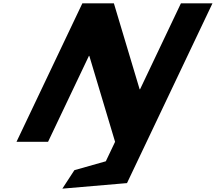

<svg xmlns="http://www.w3.org/2000/svg" viewBox="-20 -845 1286 1144"><path d="M509.8 -512H512.2L665.7 0L610.5 116L423.2 169L351.5 279L736.7 246L853.7 0L1245.9 -825H1057.9L814.5 -313H812L658.6 -825H470.6L78.3 0H266.3Z"/></svg>

Font: Hussar
Style: BdSuprExtOblFive
Weight: 700
Foundry: Cannot Into Space Fonts
Version: Version 2.00